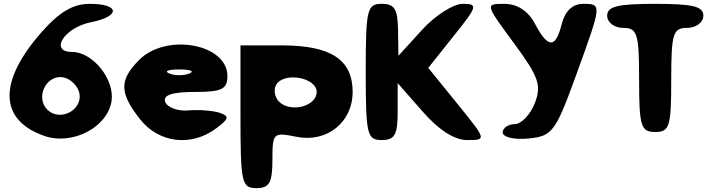

<svg xmlns="http://www.w3.org/2000/svg" viewBox="-20 -778 3704 998"><path d="M197 -612C-30 -354 -26 -155 209 -72C355 -20 540 -116 560 -254C576 -366 462 -508 355 -508C235 -508 313 -634 451 -662C608 -693 604 -758 446 -758C360 -758 289 -716 197 -612ZM393 -292C409 -204 290 -144 226 -208C162 -272 221 -392 309 -376C347 -369 386 -330 393 -292Z M704 -467C599 -362 600 -296 708 -158C806 -34 975 -14 1104 -111C1171 -161 1174 -174 1121 -192C1087 -203 1012 -209 958 -204C904 -199 849 -220 839 -248C826 -284 874 -300 991 -300C1133 -300 1162 -314 1162 -383C1162 -550 845 -608 704 -467ZM964 -396C935 -384 889 -384 860 -396C831 -408 854 -417 912 -417C970 -417 993 -408 964 -396Z M1230 -171C1230 171 1236 200 1313 200C1380 200 1396 171 1396 54C1396 -88 1400 -91 1521 -67C1679 -35 1813 -142 1813 -300C1813 -468 1700 -542 1446 -542H1230ZM1626 -300C1626 -225 1490 -190 1430 -250C1407 -273 1401 -313 1416 -338C1457 -406 1626 -375 1626 -300Z M1881 -404C1881 -79 1888 -50 1964 -50C2032 -50 2047 -77 2047 -198V-346L2177 -198C2261 -102 2342 -50 2408 -50C2510 -50 2510 -50 2358 -238L2206 -425L2339 -592C2462 -746 2466 -758 2385 -758C2337 -758 2242 -698 2174 -623L2051 -488L2049 -623C2047 -731 2031 -758 1964 -758C1888 -758 1881 -729 1881 -404Z M2651 -554C2780 -379 2796 -335 2760 -242C2738 -184 2690 -133 2656 -133C2623 -133 2593 -113 2593 -90C2593 -65 2651 -51 2726 -58C2850 -70 2867 -91 2973 -383C3109 -758 3110 -758 3010 -758C2957 -758 2917 -721 2900 -654C2868 -525 2829 -525 2761 -654C2726 -721 2668 -758 2603 -758C2501 -758 2501 -758 2651 -554Z M3136 -696C3136 -662 3173 -633 3219 -633C3293 -633 3302 -604 3302 -362C3302 -120 3312 -92 3386 -92C3460 -92 3469 -120 3469 -362C3469 -604 3478 -633 3552 -633C3598 -633 3636 -662 3636 -696C3636 -745 3582 -758 3386 -758C3190 -758 3136 -745 3136 -696Z"/></svg>

Font: Hussar Skorodowane
Style: Bold
Weight: 700
Foundry: Cannot Into Space Fonts
Version: Version 0.892